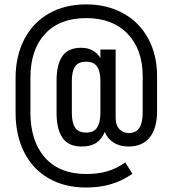

<svg xmlns="http://www.w3.org/2000/svg" viewBox="-20 -712 773 860"><path d="M49.8 -208V-362.3Q49.8 -460.9 88.9 -536.1Q127.9 -611.3 199.7 -651.9Q271.5 -692.4 366.2 -692.4Q460 -692.4 532.7 -651.9Q605.5 -611.3 644.5 -538.1Q683.6 -464.8 683.6 -371.1V-215.8Q683.6 -136.7 650.4 -96.2Q617.2 -55.7 555.7 -55.7Q517.6 -55.7 489.7 -72.8Q461.9 -89.8 449.2 -121.1Q435.5 -87.9 410.6 -71.8Q385.7 -55.7 345.7 -55.7Q287.1 -55.7 260.3 -94.2Q233.4 -132.8 233.4 -205.1V-351.6Q233.4 -422.9 259.3 -460.4Q285.2 -498 343.8 -498Q401.4 -498 429.7 -452.1V-490.2H498V-185.5Q498 -151.4 514.6 -133.8Q531.2 -116.2 556.6 -116.2Q589.8 -116.2 604.5 -139.6Q619.1 -163.1 619.1 -209V-370.1Q619.1 -490.2 551.8 -560.5Q484.4 -630.9 366.2 -630.9Q247.1 -630.9 181.6 -560.1Q116.2 -489.3 116.2 -362.3V-209Q116.2 -79.1 181.6 -5.9Q247.1 67.4 366.2 67.4Q419.9 67.4 460.9 55.2Q502 43 541 15.6L573.2 66.4Q526.4 98.6 476.1 113.3Q425.8 127.9 366.2 127.9Q268.6 127.9 197.3 86.4Q126 44.9 87.9 -30.8Q49.8 -106.4 49.8 -208ZM429.7 -207V-349.6Q429.7 -391.6 415 -413.6Q400.4 -435.5 365.2 -435.5Q330.1 -435.5 315.9 -413.6Q301.8 -391.6 301.8 -350.6V-206.1Q301.8 -163.1 316.4 -140.6Q331.1 -118.2 365.2 -118.2Q401.4 -118.2 415.5 -141.6Q429.7 -165 429.7 -207Z"/></svg>

Font: Altinn-DIN Condensed
Style: Regular
Weight: 400
Width: 3
Designer: Charles Nix
Foundry: Altinn
Version: Version 2.00